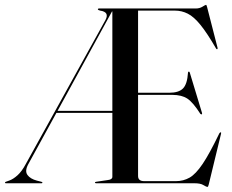

<svg xmlns="http://www.w3.org/2000/svg" viewBox="-38 -734 930 769"><path d="M412 -26V-282H188L75 -76Q60.5 -49 72 -33.2Q83.5 -17.5 110 -10.5L127.5 -6Q132 -4.5 132 -3Q132 0 128.5 0H-14.5Q-18 0 -18 -3Q-18 -4.5 -14.5 -6L-0.5 -11Q15 -16.5 32.2 -32Q49.5 -47.5 65.5 -77.5L384.5 -654Q401.5 -686 363 -691.5Q354 -693.5 354 -697Q354 -700 358.5 -700H746Q761.5 -700 773 -707.2Q784.5 -714.5 787 -714.5Q788 -714.5 789 -713Q790 -711.5 791.5 -705.5L833.5 -542Q834 -537.5 832 -537Q829.5 -536 827.5 -539.5Q792 -601 765.2 -634Q738.5 -667 714.2 -679.2Q690 -691.5 662.5 -691.5H515V-362.5H640Q678 -362.5 695 -379.8Q712 -397 715 -443Q715.5 -447 717.5 -447Q721 -448 722.5 -442L771 -282Q772.5 -277 769.5 -276Q767.5 -275.5 764.5 -278Q735.5 -323.5 712.8 -338.8Q690 -354 652 -354H515V-29Q515 -8.5 539.5 -8.5H667Q696.5 -8.5 721.2 -22.5Q746 -36.5 773.8 -77.8Q801.5 -119 840.5 -200Q843.5 -204.5 846 -204Q849 -203.5 847 -197L798 5Q795.5 14.5 793.5 14.5Q788 14.5 776.5 7.2Q765 0 740.5 0H347Q342.5 0 342.5 -3Q342.5 -5.5 347.5 -6L394.5 -13Q412 -15 412 -26ZM410.5 -688 192.5 -290H412V-688Z"/></svg>

Font: Fraunces 144pt S000
Style: Regular
Weight: 400
Version: Version 1.000; ttfautohint (v1.8.3)